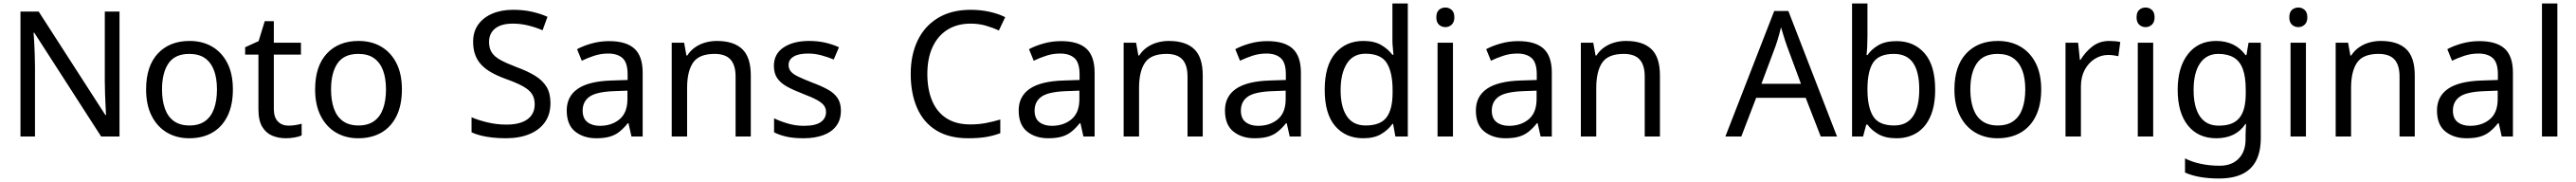

<svg xmlns="http://www.w3.org/2000/svg" viewBox="-20 -780 14721 1040"><path d="M663 0H558L176 -593H172Q174 -570 175.5 -538.5Q177 -507 178.5 -471.5Q180 -436 180 -399V0H97V-714H201L582 -123H586Q585 -139 583.5 -171Q582 -203 580.5 -241Q579 -279 579 -311V-714H663Z M1311 -269Q1311 -180 1280.5 -117.5Q1250 -55 1194 -22.5Q1138 10 1061 10Q990 10 934.5 -22.5Q879 -55 847 -117.5Q815 -180 815 -269Q815 -402 882 -474Q949 -546 1064 -546Q1137 -546 1192.5 -513.5Q1248 -481 1279.5 -419.5Q1311 -358 1311 -269ZM906 -269Q906 -206 922.5 -159.5Q939 -113 974 -88Q1009 -63 1063 -63Q1117 -63 1152 -88Q1187 -113 1203.5 -159.5Q1220 -206 1220 -269Q1220 -333 1203 -378Q1186 -423 1151.5 -447.5Q1117 -472 1062 -472Q980 -472 943 -418Q906 -364 906 -269Z M1629 -62Q1649 -62 1670 -65.5Q1691 -69 1704 -73V-6Q1690 1 1664 5.5Q1638 10 1614 10Q1572 10 1536.5 -4.5Q1501 -19 1479 -55Q1457 -91 1457 -156V-468H1381V-510L1458 -545L1493 -659H1545V-536H1700V-468H1545V-158Q1545 -109 1568.5 -85.5Q1592 -62 1629 -62Z M2277 -269Q2277 -180 2246.5 -117.5Q2216 -55 2160 -22.5Q2104 10 2027 10Q1956 10 1900.5 -22.5Q1845 -55 1813 -117.5Q1781 -180 1781 -269Q1781 -402 1848 -474Q1915 -546 2030 -546Q2103 -546 2158.5 -513.5Q2214 -481 2245.5 -419.5Q2277 -358 2277 -269ZM1872 -269Q1872 -206 1888.5 -159.5Q1905 -113 1940 -88Q1975 -63 2029 -63Q2083 -63 2118 -88Q2153 -113 2169.5 -159.5Q2186 -206 2186 -269Q2186 -333 2169 -378Q2152 -423 2117.5 -447.5Q2083 -472 2028 -472Q1946 -472 1909 -418Q1872 -364 1872 -269Z M3126 -191Q3126 -127 3095 -82.5Q3064 -38 3006.5 -14Q2949 10 2871 10Q2831 10 2794.5 6Q2758 2 2728 -5.5Q2698 -13 2675 -24V-110Q2711 -94 2764.5 -81Q2818 -68 2875 -68Q2928 -68 2964 -82Q3000 -96 3018 -122Q3036 -148 3036 -183Q3036 -218 3021 -242Q3006 -266 2969.5 -286.5Q2933 -307 2868 -330Q2822 -347 2787.5 -366.5Q2753 -386 2730 -411Q2707 -436 2695.5 -468Q2684 -500 2684 -542Q2684 -599 2713 -639.5Q2742 -680 2793.5 -702Q2845 -724 2912 -724Q2971 -724 3020 -713Q3069 -702 3109 -684L3081 -607Q3044 -623 3000.5 -634Q2957 -645 2910 -645Q2865 -645 2835 -632Q2805 -619 2790 -595.5Q2775 -572 2775 -541Q2775 -505 2790 -481Q2805 -457 2839 -438Q2873 -419 2931 -397Q2994 -374 3037.5 -347.5Q3081 -321 3103.5 -284Q3126 -247 3126 -191Z M3461 -545Q3559 -545 3606 -502Q3653 -459 3653 -365V0H3589L3572 -76H3568Q3545 -47 3520.5 -27.5Q3496 -8 3464.5 1Q3433 10 3388 10Q3315 10 3267 -28.5Q3219 -67 3219 -149Q3219 -229 3282 -272.5Q3345 -316 3476 -320L3567 -323V-355Q3567 -422 3538 -448Q3509 -474 3456 -474Q3414 -474 3376 -461.5Q3338 -449 3305 -433L3278 -499Q3313 -518 3361 -531.5Q3409 -545 3461 -545ZM3487 -259Q3387 -255 3348.5 -227Q3310 -199 3310 -148Q3310 -103 3337.5 -82Q3365 -61 3408 -61Q3476 -61 3521 -98.5Q3566 -136 3566 -214V-262Z M4077 -546Q4173 -546 4222 -499.5Q4271 -453 4271 -349V0H4184V-343Q4184 -408 4155 -440Q4126 -472 4064 -472Q3975 -472 3941 -422Q3907 -372 3907 -278V0H3819V-536H3890L3903 -463H3908Q3926 -491 3952.5 -509.5Q3979 -528 4011 -537Q4043 -546 4077 -546Z M4786 -148Q4786 -96 4760 -61Q4734 -26 4686 -8Q4638 10 4572 10Q4516 10 4475.5 1Q4435 -8 4404 -24V-104Q4436 -88 4481.5 -74.5Q4527 -61 4574 -61Q4641 -61 4671 -82.5Q4701 -104 4701 -140Q4701 -160 4690 -176Q4679 -192 4650.5 -208Q4622 -224 4569 -244Q4517 -264 4480 -284Q4443 -304 4423 -332Q4403 -360 4403 -404Q4403 -472 4458.5 -509Q4514 -546 4604 -546Q4653 -546 4695.5 -536.5Q4738 -527 4775 -510L4745 -440Q4711 -454 4674 -464Q4637 -474 4598 -474Q4544 -474 4515.5 -456.5Q4487 -439 4487 -409Q4487 -387 4500 -371.5Q4513 -356 4543.5 -341.5Q4574 -327 4625 -307Q4676 -288 4712 -268Q4748 -248 4767 -219.5Q4786 -191 4786 -148Z M5527 -645Q5451 -645 5395.5 -610.5Q5340 -576 5310 -511.5Q5280 -447 5280 -357Q5280 -269 5307.5 -204Q5335 -139 5389.5 -104Q5444 -69 5526 -69Q5573 -69 5615 -77Q5657 -85 5697 -97V-19Q5657 -4 5614.5 3Q5572 10 5513 10Q5404 10 5331 -35Q5258 -80 5221.5 -163Q5185 -246 5185 -358Q5185 -466 5224.5 -548.5Q5264 -631 5341 -677.5Q5418 -724 5528 -724Q5583 -724 5634 -713Q5685 -702 5725 -682L5689 -606Q5656 -621 5615.5 -633Q5575 -645 5527 -645Z M6044 -545Q6142 -545 6189 -502Q6236 -459 6236 -365V0H6172L6155 -76H6151Q6128 -47 6103.5 -27.5Q6079 -8 6047.5 1Q6016 10 5971 10Q5898 10 5850 -28.5Q5802 -67 5802 -149Q5802 -229 5865 -272.5Q5928 -316 6059 -320L6150 -323V-355Q6150 -422 6121 -448Q6092 -474 6039 -474Q5997 -474 5959 -461.5Q5921 -449 5888 -433L5861 -499Q5896 -518 5944 -531.5Q5992 -545 6044 -545ZM6070 -259Q5970 -255 5931.5 -227Q5893 -199 5893 -148Q5893 -103 5920.5 -82Q5948 -61 5991 -61Q6059 -61 6104 -98.5Q6149 -136 6149 -214V-262Z M6660 -546Q6756 -546 6805 -499.5Q6854 -453 6854 -349V0H6767V-343Q6767 -408 6738 -440Q6709 -472 6647 -472Q6558 -472 6524 -422Q6490 -372 6490 -278V0H6402V-536H6473L6486 -463H6491Q6509 -491 6535.5 -509.5Q6562 -528 6594 -537Q6626 -546 6660 -546Z M7223 -545Q7321 -545 7368 -502Q7415 -459 7415 -365V0H7351L7334 -76H7330Q7307 -47 7282.5 -27.5Q7258 -8 7226.5 1Q7195 10 7150 10Q7077 10 7029 -28.5Q6981 -67 6981 -149Q6981 -229 7044 -272.5Q7107 -316 7238 -320L7329 -323V-355Q7329 -422 7300 -448Q7271 -474 7218 -474Q7176 -474 7138 -461.5Q7100 -449 7067 -433L7040 -499Q7075 -518 7123 -531.5Q7171 -545 7223 -545ZM7249 -259Q7149 -255 7110.5 -227Q7072 -199 7072 -148Q7072 -103 7099.5 -82Q7127 -61 7170 -61Q7238 -61 7283 -98.5Q7328 -136 7328 -214V-262Z M7771 10Q7671 10 7611 -59.5Q7551 -129 7551 -267Q7551 -405 7611.5 -475.5Q7672 -546 7772 -546Q7834 -546 7873.5 -523Q7913 -500 7938 -467H7944Q7943 -480 7940.5 -505.5Q7938 -531 7938 -546V-760H8026V0H7955L7942 -72H7938Q7914 -38 7874 -14Q7834 10 7771 10ZM7785 -63Q7870 -63 7904.5 -109.5Q7939 -156 7939 -250V-266Q7939 -366 7906 -419.5Q7873 -473 7784 -473Q7713 -473 7677.5 -416.5Q7642 -360 7642 -265Q7642 -169 7677.5 -116Q7713 -63 7785 -63Z M8284 -536V0H8196V-536ZM8241 -737Q8261 -737 8276.5 -723.5Q8292 -710 8292 -681Q8292 -653 8276.5 -639Q8261 -625 8241 -625Q8219 -625 8204 -639Q8189 -653 8189 -681Q8189 -710 8204 -723.5Q8219 -737 8241 -737Z M8657 -545Q8755 -545 8802 -502Q8849 -459 8849 -365V0H8785L8768 -76H8764Q8741 -47 8716.5 -27.5Q8692 -8 8660.5 1Q8629 10 8584 10Q8511 10 8463 -28.5Q8415 -67 8415 -149Q8415 -229 8478 -272.5Q8541 -316 8672 -320L8763 -323V-355Q8763 -422 8734 -448Q8705 -474 8652 -474Q8610 -474 8572 -461.5Q8534 -449 8501 -433L8474 -499Q8509 -518 8557 -531.5Q8605 -545 8657 -545ZM8683 -259Q8583 -255 8544.5 -227Q8506 -199 8506 -148Q8506 -103 8533.5 -82Q8561 -61 8604 -61Q8672 -61 8717 -98.5Q8762 -136 8762 -214V-262Z M9273 -546Q9369 -546 9418 -499.5Q9467 -453 9467 -349V0H9380V-343Q9380 -408 9351 -440Q9322 -472 9260 -472Q9171 -472 9137 -422Q9103 -372 9103 -278V0H9015V-536H9086L9099 -463H9104Q9122 -491 9148.5 -509.5Q9175 -528 9207 -537Q9239 -546 9273 -546Z M10386 0 10300 -221H10017L9932 0H9841L10120 -717H10201L10479 0ZM10193 -517Q10190 -525 10183 -546Q10176 -567 10169.5 -589.5Q10163 -612 10159 -624Q10154 -604 10148.5 -583.5Q10143 -563 10137.5 -546Q10132 -529 10128 -517L10047 -301H10273Z M10653 -575Q10653 -541 10651.5 -511.5Q10650 -482 10648 -465H10653Q10676 -499 10716 -522Q10756 -545 10819 -545Q10919 -545 10979.5 -475.5Q11040 -406 11040 -268Q11040 -176 11012.5 -114Q10985 -52 10935 -21Q10885 10 10819 10Q10756 10 10716 -13Q10676 -36 10653 -68H10646L10628 0H10565V-760H10653ZM10804 -472Q10719 -472 10686 -423Q10653 -374 10653 -271V-267Q10653 -168 10685.5 -115.5Q10718 -63 10806 -63Q10878 -63 10913.5 -116Q10949 -169 10949 -269Q10949 -370 10913.5 -421Q10878 -472 10804 -472Z M11646 -269Q11646 -180 11615.5 -117.5Q11585 -55 11529 -22.5Q11473 10 11396 10Q11325 10 11269.5 -22.5Q11214 -55 11182 -117.5Q11150 -180 11150 -269Q11150 -402 11217 -474Q11284 -546 11399 -546Q11472 -546 11527.5 -513.5Q11583 -481 11614.5 -419.5Q11646 -358 11646 -269ZM11241 -269Q11241 -206 11257.5 -159.5Q11274 -113 11309 -88Q11344 -63 11398 -63Q11452 -63 11487 -88Q11522 -113 11538.5 -159.5Q11555 -206 11555 -269Q11555 -333 11538 -378Q11521 -423 11486.5 -447.5Q11452 -472 11397 -472Q11315 -472 11278 -418Q11241 -364 11241 -269Z M12035 -546Q12050 -546 12067.5 -544.5Q12085 -543 12098 -540L12087 -459Q12074 -462 12058.5 -464Q12043 -466 12029 -466Q11988 -466 11952 -443.5Q11916 -421 11894.5 -380.5Q11873 -340 11873 -286V0H11785V-536H11857L11867 -438H11871Q11897 -482 11938 -514Q11979 -546 12035 -546Z M12286 -536V0H12198V-536ZM12243 -737Q12263 -737 12278.5 -723.5Q12294 -710 12294 -681Q12294 -653 12278.5 -639Q12263 -625 12243 -625Q12221 -625 12206 -639Q12191 -653 12191 -681Q12191 -710 12206 -723.5Q12221 -737 12243 -737Z M12646 -546Q12699 -546 12741.5 -526Q12784 -506 12814 -465H12819L12831 -536H12901V9Q12901 85 12875 136.5Q12849 188 12796 214Q12743 240 12661 240Q12603 240 12554.5 231.5Q12506 223 12468 206V125Q12506 145 12557 156Q12608 167 12666 167Q12735 167 12774.5 126.5Q12814 86 12814 16V-5Q12814 -17 12815 -39.5Q12816 -62 12817 -71H12813Q12785 -30 12743.5 -10Q12702 10 12647 10Q12543 10 12484.5 -63Q12426 -136 12426 -267Q12426 -395 12484.5 -470.5Q12543 -546 12646 -546ZM12658 -472Q12591 -472 12554 -418.5Q12517 -365 12517 -266Q12517 -167 12553.5 -114.5Q12590 -62 12660 -62Q12701 -62 12730 -72.5Q12759 -83 12778 -105.5Q12797 -128 12806 -163Q12815 -198 12815 -246V-267Q12815 -340 12798.5 -385Q12782 -430 12747 -451Q12712 -472 12658 -472Z M13159 -536V0H13071V-536ZM13116 -737Q13136 -737 13151.5 -723.5Q13167 -710 13167 -681Q13167 -653 13151.5 -639Q13136 -625 13116 -625Q13094 -625 13079 -639Q13064 -653 13064 -681Q13064 -710 13079 -723.5Q13094 -737 13116 -737Z M13587 -546Q13683 -546 13732 -499.5Q13781 -453 13781 -349V0H13694V-343Q13694 -408 13665 -440Q13636 -472 13574 -472Q13485 -472 13451 -422Q13417 -372 13417 -278V0H13329V-536H13400L13413 -463H13418Q13436 -491 13462.5 -509.5Q13489 -528 13521 -537Q13553 -546 13587 -546Z M14150 -545Q14248 -545 14295 -502Q14342 -459 14342 -365V0H14278L14261 -76H14257Q14234 -47 14209.5 -27.5Q14185 -8 14153.5 1Q14122 10 14077 10Q14004 10 13956 -28.5Q13908 -67 13908 -149Q13908 -229 13971 -272.5Q14034 -316 14165 -320L14256 -323V-355Q14256 -422 14227 -448Q14198 -474 14145 -474Q14103 -474 14065 -461.5Q14027 -449 13994 -433L13967 -499Q14002 -518 14050 -531.5Q14098 -545 14150 -545ZM14176 -259Q14076 -255 14037.5 -227Q13999 -199 13999 -148Q13999 -103 14026.5 -82Q14054 -61 14097 -61Q14165 -61 14210 -98.5Q14255 -136 14255 -214V-262Z M14596 0H14508V-760H14596Z"/></svg>

Font: Noto Sans Canadian Aboriginal
Style: Regular
Weight: 400
Designer: Monotype Design Team, Typotheque's Kevin King
Foundry: Monotype Imaging Inc.
Version: Version 2.002